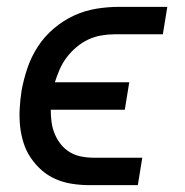

<svg xmlns="http://www.w3.org/2000/svg" viewBox="-20 -540 540 560"><path d="M241 0Q215 0 189.5 -4Q164 -8 141.5 -18Q119 -28 101 -44Q83 -60 69.5 -80Q56 -100 48.5 -124Q41 -148 38.5 -173Q36 -198 37.5 -224Q39 -250 43 -276Q49 -309 60 -341.5Q71 -374 90 -403.5Q109 -433 136.5 -456.5Q164 -480 195.5 -494.5Q227 -509 260.5 -514.5Q294 -520 327 -520H468L455 -440H314Q295 -440 275 -436.5Q255 -433 237 -424.5Q219 -416 203 -402.5Q187 -389 174.5 -372.5Q162 -356 154 -337.5Q146 -319 140 -300H357L344 -220H128Q128 -201 130.5 -183Q133 -165 140 -148.5Q147 -132 158 -118.5Q169 -105 184 -96Q199 -87 217 -83.5Q235 -80 254 -80H395L382 0Z"/></svg>

Font: Iosevka SS18 Medium
Style: Italic
Weight: 500
Italic angle: -9°
Monospace: yes
Designer: Belleve Invis
Foundry: Belleve Invis
Version: Version 25.1.1; ttfautohint (v1.8.4)